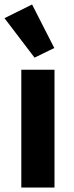

<svg xmlns="http://www.w3.org/2000/svg" viewBox="-26 -836 332 856"><path d="M69 0V-525H217V0ZM-6 -755 117 -816 216 -622 128 -579Z"/></svg>

Font: IBM Plex Arabic
Style: Bold
Weight: 700
Designer: Mike Abbink, Paul van der Laan, Pieter van Rosmalen, Wael Morcos, Khajak Apelian
Foundry: Bold Monday
Version: Version 1.0